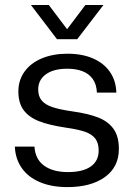

<svg xmlns="http://www.w3.org/2000/svg" viewBox="-20 -754 549 784"><path d="M40.6 -155.3H120.7Q124.1 -103.1 160.6 -77.2Q197 -51.3 257.4 -51.3Q318 -51.3 350.4 -74Q382.9 -96.7 382.9 -139.1Q382.9 -169.6 369.6 -187.4Q356.4 -205.3 328.6 -215.4Q300.9 -225.4 249.9 -232.6Q181 -242.9 139.4 -259.1Q97.9 -275.4 76.4 -304.4Q55 -333.4 55 -381Q55 -426.4 80.1 -461.5Q105.3 -496.6 150.8 -515.6Q196.3 -534.7 255.4 -534.7Q315.3 -534.7 359.8 -515.4Q404.3 -496 428.9 -460.4Q453.6 -424.7 455.1 -375.9H375.7Q374.3 -409.6 358.9 -431.3Q343.4 -453 316.9 -463.2Q290.4 -473.4 254.4 -473.4Q198.9 -473.4 167.4 -450.6Q136 -427.9 136 -388.7Q136 -360.4 150.5 -343.3Q165 -326.1 195 -316.3Q225 -306.4 277 -299Q341.1 -290 381.6 -273.9Q422.1 -257.9 443.8 -227.4Q465.4 -197 465.4 -146.1Q465.4 -72 408.4 -31Q351.3 10 255.3 10Q190.3 10 142.5 -10.4Q94.7 -30.7 68.7 -68.1Q42.7 -105.6 40.6 -155.3ZM106.3 -733.6H179.3L254 -634.7L328.7 -733.6H402.4L295.3 -593.9H212.7Z"/></svg>

Font: Mona Sans VF XLt
Style: Regular
Weight: 200
Designer: Deni Anggara
Foundry: GitHub
Version: Version 2.000;Glyphs 3.2.3 (3260)